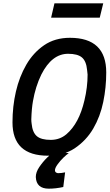

<svg xmlns="http://www.w3.org/2000/svg" viewBox="-20 -924 661 1153"><path d="M285 -84Q339 -84 379 -118Q455 -183 487 -321Q506 -400 506 -476L503 -504Q498 -557 472 -579Q446 -601 389 -601Q291 -601 228 -476Q193 -404 178 -317Q170 -273 168 -207Q168 -194 170 -181Q175 -129 201 -106.5Q227 -84 285 -84ZM268 11Q55 11 55 -189Q55 -285 75.5 -374Q96 -463 138 -535.5Q180 -608 245 -652.5Q310 -697 400 -697Q618 -697 618 -489Q618 -399 600 -311.5Q582 -224 540 -152Q498 -80 428 -33Q361 11 268 11ZM273 209Q198 209 195 139Q195 110 216 79Q237 48 262.5 23Q288 -2 306 -14L393 -4Q380 4 360.5 23Q341 42 325.5 63.5Q310 85 310 99Q310 113 328 116Q348 116 371 111L360 199Q315 209 273 209ZM579 -818H287L307 -904H600Z"/></svg>

Font: Storia Sans SemiBold
Style: Italic
Weight: 600
Italic angle: -13°
Designer: Campivisivi
Foundry: Accademia di Belle Arti di Urbino and students of MA course of Visual design
Version: Version 60.001;May 25, 2020;FontCreator 12.0.0.2522 64-bit